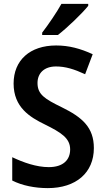

<svg xmlns="http://www.w3.org/2000/svg" viewBox="-20 -958 542 988"><path d="M434 -928V-938H296C271 -893 230 -833 197 -790V-778H278C326 -815 404 -890 434 -928ZM463 -196C463 -302 404 -354 298 -406C210 -449 173 -472 173 -531C173 -581 207 -616 268 -616C317 -616 362 -602 418 -576L457 -679C394 -708 335 -724 269 -724C134 -724 50 -648 50 -528C50 -406 134 -355 210 -318C295 -276 341 -247 341 -189C341 -136 306 -98 231 -98C167 -98 100 -122 43 -149V-29C94 -3 160 10 226 10C371 10 463 -69 463 -196Z"/></svg>

Font: Noto Sans Gurmukhi SemiCondensed SemiBold
Style: Regular
Weight: 600
Width: 4
Designer: Jelle Bosma - Monotype Design Team
Foundry: Monotype Imaging Inc.
Version: Version 2.004